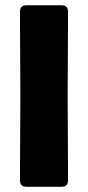

<svg xmlns="http://www.w3.org/2000/svg" viewBox="-20 -717 338 737"><path d="M56.6 -671.4Q56.6 -696.8 81.5 -696.8H216.3Q241.2 -696.8 241.2 -671.4Q241.2 -590.8 240.5 -510Q239.7 -429.2 239.7 -348.6Q239.7 -267.6 240.5 -186.8Q241.2 -106 241.2 -25.4Q241.2 0 216.3 0H81.5Q56.6 0 56.6 -25.4Q56.6 -106 57.4 -186.8Q58.1 -267.6 58.1 -348.6Q58.1 -429.2 57.4 -510Q56.6 -590.8 56.6 -671.4Z"/></svg>

Font: Belanosima SemiBold
Style: Regular
Weight: 600
Designer: The DocRepair Project, Santiago Orozco
Foundry: Google
Version: Version 2.000